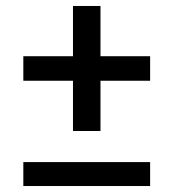

<svg xmlns="http://www.w3.org/2000/svg" viewBox="-20 -622 580 642"><path d="M224 -184V-352H58V-434H224V-602H316V-434H482V-352H316V-184ZM58 0V-80H482V0Z"/></svg>

Font: IBM Plex Sans Condensed Medium
Style: Regular
Weight: 500
Width: 3
Designer: Mike Abbink, Paul van der Laan, Pieter van Rosmalen
Foundry: Bold Monday
Version: Version 1.3